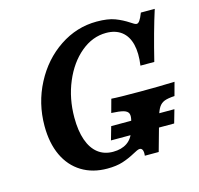

<svg xmlns="http://www.w3.org/2000/svg" viewBox="-91 -678 815 787"><g transform="rotate(-15 317.0 -285.0)"><path d="M67.2 -223.6Q67.2 -320 110.4 -402.6Q153.5 -485.2 226.2 -533.7Q299 -582.3 384.2 -582.3Q431.6 -582.3 461 -571.2Q490.3 -560.1 517.2 -542.3Q524.2 -537.5 530.3 -534.1Q536.4 -530.6 540.8 -530.6Q547.3 -530.6 553.7 -539.5Q560.2 -548.4 569 -571H627.9Q599.7 -483.1 569.8 -361.3H511Q518.5 -413.3 509.3 -450.6Q500 -487.9 474.5 -507.7Q448.9 -527.4 409.1 -527.4Q351.4 -527.4 302 -486.3Q252.6 -445.2 223.4 -375.8Q194.2 -306.5 194.2 -225.4Q194.2 -169.4 208 -129.8Q221.8 -90.3 248.1 -69.8Q274.4 -49.2 312 -49.2Q347.8 -49.2 371.5 -65.3Q395.2 -81.4 404.5 -113.4L415.3 -150Q421.4 -171.3 417.4 -182.4Q413.4 -193.5 396.7 -198.4Q379.9 -203.2 345.2 -204.8L360.6 -261.3Q387.9 -258.9 483.8 -258.9Q562.5 -258.9 628.8 -261.3L613.5 -204.8Q584.9 -203.2 570.1 -197.4Q555.4 -191.5 546.5 -177.8Q537.6 -164.1 529.6 -135.5L491.7 0H432.8Q434.7 -15.7 431.1 -24Q427.6 -32.3 419.4 -32.3Q414 -32.3 406.7 -28.8Q399.3 -25.4 391.2 -20.9Q364 -6 337 2.6Q310 11.3 271.5 11.3Q209.1 11.3 162.9 -17.2Q116.7 -45.6 91.9 -98.4Q67.2 -151.3 67.2 -223.6ZM331.1 -152.9H599.3L583.2 -96.5H315Z"/></g></svg>

Font: Playfair Micro SmCond SmLight
Style: Italic
Weight: 360
Width: 4
Italic angle: -15.6°
Designer: Claus Eggers Sørensen
Foundry: Claus Eggers Sørensen
Version: Version 2.203;Glyphs 3.3 (3326)